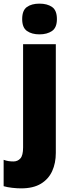

<svg xmlns="http://www.w3.org/2000/svg" viewBox="-66 -796 388 1056"><path d="M56 -691Q56 -739 82 -757.5Q108 -776 151 -776Q194 -776 220.5 -757.5Q247 -739 247 -691Q247 -644 220 -625.5Q193 -607 151 -607Q109 -607 82.5 -625.5Q56 -644 56 -691ZM50 240Q28 240 1 237Q-26 234 -46 228V83Q-32 88 -19.5 90Q-7 92 8 92Q31 92 46 75.5Q61 59 61 15V-553H241V45Q241 101 221 145Q201 189 159 214.5Q117 240 50 240Z"/></svg>

Font: Noto Sans Myanmar SemiCondensed Black
Style: Regular
Weight: 900
Width: 4
Designer: Monotype Design Team
Foundry: Monotype Imaging Inc.
Version: Version 2.107; ttfautohint (v1.8.4.7-5d5b)